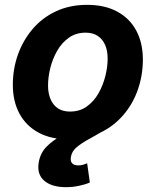

<svg xmlns="http://www.w3.org/2000/svg" viewBox="-20 -567 646 796"><path d="M264.6 10.7Q191.4 10.7 139.6 -17.3Q87.9 -45.4 60.5 -96.2Q33.2 -147 33.2 -215.3Q33.2 -281.2 54.4 -340.8Q75.7 -400.4 115.5 -447Q155.3 -493.7 212.4 -520.3Q269.5 -546.9 341.3 -546.9Q414.1 -546.9 465.8 -519Q517.6 -491.2 544.9 -440.2Q572.3 -389.2 572.3 -320.3Q572.3 -254.9 551.5 -195.3Q530.8 -135.7 490.7 -89.4Q450.7 -43 393.8 -16.1Q336.9 10.7 264.6 10.7ZM270.5 -104.5Q310.5 -104.5 339.8 -125.5Q369.1 -146.5 388.2 -179.9Q407.2 -213.4 416.7 -251.5Q426.3 -289.6 426.3 -323.7Q426.3 -356.9 415.8 -380.9Q405.3 -404.8 385 -418.2Q364.7 -431.6 335 -431.6Q295.4 -431.6 265.9 -410.9Q236.3 -390.1 217.3 -356.9Q198.2 -323.7 188.7 -285.6Q179.2 -247.6 179.2 -212.9Q179.2 -163.6 202.6 -134Q226.1 -104.5 270.5 -104.5ZM253.9 209Q194.3 209 163.3 182.1Q132.3 155.3 140.6 106.4Q147 67.4 173.1 41Q199.2 14.6 237.1 -6.1Q274.9 -26.9 316.9 -48.1Q358.9 -69.3 397.9 -97.2Q437 -125 465.3 -166Q493.7 -207 503.9 -267.6H568.4Q557.1 -199.7 532.5 -153.6Q507.8 -107.4 475.8 -76.9Q443.8 -46.4 410.2 -25.9Q376.5 -5.4 346.9 10.7Q317.4 26.9 297.6 43.5Q277.8 60.1 273.9 84Q271 100.6 278.8 109.6Q286.6 118.7 305.2 118.7Q314.5 118.7 323.5 116.2Q332.5 113.8 341.3 109.9L352.5 189.5Q334 197.8 307.4 203.4Q280.8 209 253.9 209Z"/></svg>

Font: Inter 18pt
Style: Bold Italic
Weight: 700
Italic angle: -9.3988°
Designer: Rasmus Andersson
Foundry: rsms
Version: Version 4.001;git-66647c0bb